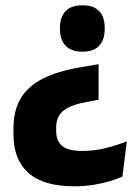

<svg xmlns="http://www.w3.org/2000/svg" viewBox="-20 -524 502 706"><path d="M272 -276 342.5 -288V-157.5L294 -148Q253 -140.5 229.5 -127.8Q206 -115 196.2 -97.2Q186.5 -79.5 186.5 -55V-42.5Q186.5 -6 208.5 12.5Q230.5 31 283 31Q325.5 31 366.8 21Q408 11 446.5 -4.5L430 125.5Q411 134 383.8 142.2Q356.5 150.5 323.2 155.8Q290 161 252 161Q140 161 84.8 112Q29.5 63 29.5 -30V-50.5Q29.5 -119 57 -163.8Q84.5 -208.5 138.2 -235.2Q192 -262 272 -276ZM283 -504.5Q325 -504.5 345 -482.8Q365 -461 365 -422V-416.5Q365 -378 345 -356Q325 -334 283 -334Q241.5 -334 221 -356Q200.5 -378 200.5 -416.5V-422Q200.5 -461 221 -482.8Q241.5 -504.5 283 -504.5Z"/></svg>

Font: Anek Kannada Medium
Style: Bold
Weight: 700
Version: Version 1.003